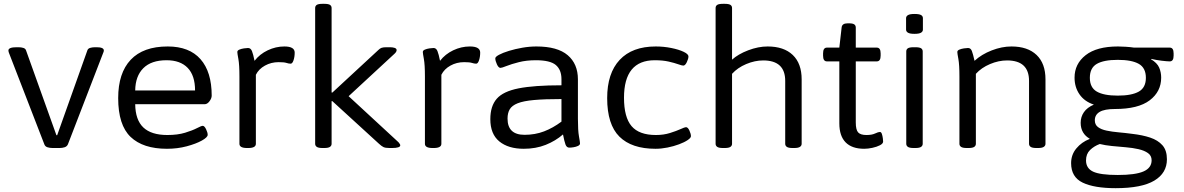

<svg xmlns="http://www.w3.org/2000/svg" viewBox="-20 -772 6191 1004"><path d="M256 2Q240 2 228 -2Q216 -6 212 -17L27 -495Q26 -497 25 -501Q24 -505 24 -508Q24 -525 67 -525H76Q91 -525 102 -521.5Q113 -518 116 -509L275 -65H279L437 -509Q440 -518 451 -521.5Q462 -525 478 -525H485Q523 -525 523 -508Q523 -502 519 -494L335 -17Q330 -6 318 -2Q306 2 291 2Z M853 6Q728 6 663 -56Q598 -118 598 -259Q598 -390 663.5 -459.5Q729 -529 857 -529Q970 -529 1028.5 -462.5Q1087 -396 1087 -272Q1087 -258 1075.5 -242.5Q1064 -227 1050 -227H687Q688 -145 729.5 -105.5Q771 -66 855 -66Q909 -66 948 -78Q987 -90 1010 -102Q1033 -114 1040 -114Q1049 -114 1057.5 -96.5Q1066 -79 1066 -67Q1066 -54 1035.5 -37Q1005 -20 956.5 -7Q908 6 853 6ZM687 -299H1000Q1000 -377 961.5 -417Q923 -457 851 -457Q771 -457 729.5 -415.5Q688 -374 687 -299Z M1272 2Q1232 2 1232 -20V-372Q1232 -434 1226.5 -463.5Q1221 -493 1221 -500Q1221 -508 1231.5 -512.5Q1242 -517 1255.5 -519Q1269 -521 1277 -521Q1291 -521 1297.5 -505Q1304 -489 1311 -454Q1338 -489 1380 -509Q1422 -529 1467 -529Q1521 -529 1521 -497Q1521 -475 1515 -457Q1509 -439 1500 -439Q1490 -439 1478 -443Q1466 -447 1437 -447Q1398 -447 1365.5 -429Q1333 -411 1318 -381V-20Q1318 2 1278 2Z M1667 2Q1645 2 1636.5 -4Q1628 -10 1628 -20V-730Q1628 -741 1636.5 -746.5Q1645 -752 1667 -752H1675Q1697 -752 1705.5 -746.5Q1714 -741 1714 -730V-288H1718L1959 -511Q1967 -519 1975.5 -522Q1984 -525 2002 -525H2019Q2034 -525 2044 -521.5Q2054 -518 2054 -510Q2054 -501 2043 -491L1803 -269L2064 -28Q2069 -22 2071 -18.5Q2073 -15 2073 -12Q2073 2 2029 2H2017Q1995 2 1985 -3Q1975 -8 1962 -20L1718 -243H1714V-20Q1714 -10 1705.5 -4Q1697 2 1675 2Z M2242 2Q2202 2 2202 -20V-372Q2202 -434 2196.5 -463.5Q2191 -493 2191 -500Q2191 -508 2201.5 -512.5Q2212 -517 2225.5 -519Q2239 -521 2247 -521Q2261 -521 2267.5 -505Q2274 -489 2281 -454Q2308 -489 2350 -509Q2392 -529 2437 -529Q2491 -529 2491 -497Q2491 -475 2485 -457Q2479 -439 2470 -439Q2460 -439 2448 -443Q2436 -447 2407 -447Q2368 -447 2335.5 -429Q2303 -411 2288 -381V-20Q2288 2 2248 2Z M2719 6Q2638 6 2591 -32.5Q2544 -71 2544 -149Q2544 -217 2577.5 -255.5Q2611 -294 2692 -310Q2773 -326 2916 -326V-358Q2916 -407 2886.5 -432Q2857 -457 2782 -457Q2733 -457 2693.5 -447Q2654 -437 2629 -427Q2604 -417 2597 -417Q2587 -417 2578.5 -435.5Q2570 -454 2570 -467Q2570 -475 2589.5 -485.5Q2609 -496 2641.5 -506Q2674 -516 2711.5 -522.5Q2749 -529 2785 -529Q2895 -529 2948.5 -483.5Q3002 -438 3002 -357V-151Q3002 -89 3007.5 -59Q3013 -29 3013 -22Q3013 -14 3002.5 -9Q2992 -4 2979 -2Q2966 0 2957 0Q2943 0 2937 -16.5Q2931 -33 2924 -69Q2885 -35 2833.5 -14.5Q2782 6 2719 6ZM2723 -67Q2778 -67 2825 -85Q2872 -103 2916 -136V-254Q2828 -254 2772.5 -249Q2717 -244 2687 -232Q2657 -220 2645.5 -200.5Q2634 -181 2634 -152Q2634 -67 2723 -67Z M3408 6Q3283 6 3219 -57.5Q3155 -121 3155 -259Q3155 -389 3220.5 -459Q3286 -529 3409 -529Q3451 -529 3490.5 -521Q3530 -513 3555 -501Q3580 -489 3580 -477Q3580 -465 3571.5 -447Q3563 -429 3553 -429Q3546 -429 3526.5 -436Q3507 -443 3476.5 -450Q3446 -457 3404 -457Q3243 -457 3243 -261Q3243 -159 3282.5 -112.5Q3322 -66 3410 -66Q3450 -66 3483.5 -76.5Q3517 -87 3539 -97Q3561 -107 3567 -107Q3577 -107 3585 -89.5Q3593 -72 3593 -60Q3593 -51 3576 -39.5Q3559 -28 3531 -17.5Q3503 -7 3470.5 -0.5Q3438 6 3408 6Z M3761 2Q3739 2 3730.5 -4Q3722 -10 3722 -20V-730Q3722 -741 3730.5 -746.5Q3739 -752 3761 -752H3769Q3791 -752 3799.5 -746.5Q3808 -741 3808 -730V-460Q3840 -489 3892.5 -509Q3945 -529 3994 -529Q4079 -529 4125.5 -484.5Q4172 -440 4172 -357V-20Q4172 -10 4163 -4Q4154 2 4133 2H4125Q4103 2 4094.5 -4Q4086 -10 4086 -20V-349Q4086 -456 3971 -456Q3927 -456 3882 -437Q3837 -418 3808 -386V-20Q3808 -10 3799.5 -4Q3791 2 3769 2Z M4499 6Q4435 6 4402 -27.5Q4369 -61 4369 -127V-451H4304Q4284 -451 4284 -481V-493Q4284 -523 4304 -523H4369L4381 -628Q4383 -650 4412 -650H4420Q4439 -650 4447 -644.5Q4455 -639 4455 -628V-523H4565Q4585 -523 4585 -493V-481Q4585 -451 4565 -451H4455V-132Q4455 -93 4467.5 -79.5Q4480 -66 4511 -66Q4539 -66 4556 -74Q4573 -82 4581 -82Q4588 -82 4591.5 -71.5Q4595 -61 4596.5 -49Q4598 -37 4598 -32Q4598 -21 4581.5 -12.5Q4565 -4 4542 1Q4519 6 4499 6Z M4758 2Q4736 2 4727.5 -4Q4719 -10 4719 -20V-503Q4719 -514 4727.5 -519.5Q4736 -525 4758 -525H4766Q4788 -525 4796.5 -519.5Q4805 -514 4805 -503V-20Q4805 -10 4796.5 -4Q4788 2 4766 2ZM4762 -595Q4738 -595 4728 -601Q4718 -607 4718 -617V-677Q4718 -687 4728 -693Q4738 -699 4762 -699Q4786 -699 4796 -693.5Q4806 -688 4806 -677V-617Q4806 -607 4796 -601Q4786 -595 4762 -595Z M5036 2Q5014 2 5005.5 -4Q4997 -10 4997 -20V-372Q4997 -434 4991.5 -463.5Q4986 -493 4986 -500Q4986 -508 4996.5 -512.5Q5007 -517 5020.5 -519Q5034 -521 5042 -521Q5056 -521 5062 -505.5Q5068 -490 5076 -454Q5113 -488 5166 -508.5Q5219 -529 5269 -529Q5354 -529 5400.5 -484.5Q5447 -440 5447 -357V-20Q5447 -10 5438 -4Q5429 2 5408 2H5400Q5378 2 5369.5 -4Q5361 -10 5361 -20V-349Q5361 -456 5246 -456Q5202 -456 5157 -437Q5112 -418 5083 -386V-20Q5083 -10 5074.5 -4Q5066 2 5044 2Z M5814 212Q5702 212 5641.5 183Q5581 154 5581 81Q5581 37 5608.5 4Q5636 -29 5677 -45L5678 -47Q5656 -59 5643.5 -80Q5631 -101 5631 -130Q5631 -161 5648 -185.5Q5665 -210 5700 -225Q5651 -241 5625 -278.5Q5599 -316 5599 -366Q5599 -438 5657 -483.5Q5715 -529 5826 -529Q5842 -529 5866.5 -527.5Q5891 -526 5910 -523H6097Q6117 -523 6117 -493V-481Q6117 -451 6097 -451Q6083 -451 6054.5 -454.5Q6026 -458 6000 -464L5999 -462Q6031 -443 6041.5 -418.5Q6052 -394 6052 -366Q6052 -293 5992 -247.5Q5932 -202 5810 -202Q5756 -202 5730.5 -187Q5705 -172 5705 -143Q5705 -120 5721.5 -107.5Q5738 -95 5766.5 -89Q5795 -83 5829.5 -80Q5864 -77 5901 -72Q5954 -66 5994.5 -52.5Q6035 -39 6058.5 -12.5Q6082 14 6082 61Q6082 133 6016 172.5Q5950 212 5814 212ZM5825 -272Q5898 -272 5935 -293Q5972 -314 5972 -365Q5972 -417 5935 -438Q5898 -459 5825 -459Q5752 -459 5715.5 -438Q5679 -417 5679 -365Q5679 -314 5715.5 -293Q5752 -272 5825 -272ZM5825 143Q5917 143 5959.5 124.5Q6002 106 6002 66Q6002 42 5983 28.5Q5964 15 5933.5 8Q5903 1 5866.5 -2Q5830 -5 5794.5 -8.5Q5759 -12 5731 -19Q5701 -8 5680 12.5Q5659 33 5659 67Q5659 108 5696 125.5Q5733 143 5825 143Z"/></svg>

Font: Asap Semi Expanded
Style: Regular
Weight: 400
Width: 6
Designer: Pablo Cosgaya
Foundry: Omnibus-Type
Version: Version 3.001; ttfautohint (v1.8.4.7-5d5b)